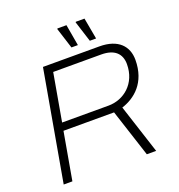

<svg xmlns="http://www.w3.org/2000/svg" viewBox="-152 -994 1043 1120"><g transform="rotate(-20 369.5 -434.0)"><path d="M368 -736H408L385 -868H329L327 -865ZM482 -736H521L497 -868H443L441 -865ZM52 0H106L158 -295H472L568 0H626L527 -305C608 -331 694 -398 694 -541C694 -625 640 -686 523 -686H173ZM167 -343 219 -638H517C599 -638 639 -599 639 -534C639 -414 551 -343 455 -343Z"/></g></svg>

Font: Archivo Thin
Style: Italic
Weight: 100
Italic angle: -10°
Designer: Hector Gatti
Foundry: Omnibus-Type
Version: Version 2.001